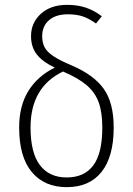

<svg xmlns="http://www.w3.org/2000/svg" viewBox="-20 -761 548 792"><path d="M449 -235Q449 -115 399 -52Q349 11 255 11Q163 11 111 -51.5Q59 -114 59 -235Q59 -325 97.5 -386.5Q136 -448 206 -482Q154 -507 131 -537.5Q108 -568 108 -612Q108 -667 148.5 -704Q189 -741 257 -741Q300 -741 334 -729.5Q368 -718 400 -694L376 -664Q347 -685 321 -693.5Q295 -702 260 -702Q210 -702 182 -677.5Q154 -653 154 -612Q154 -585 164 -566Q174 -547 200 -529.5Q226 -512 276 -491Q367 -452 408 -394.5Q449 -337 449 -235ZM402 -235Q402 -298 387 -339Q372 -380 337.5 -409.5Q303 -439 240 -466Q106 -402 106 -235Q106 -131 144.5 -80Q183 -29 255 -29Q328 -29 365 -79Q402 -129 402 -235Z"/></svg>

Font: Fira Sans Condensed ExtraLight
Style: Regular
Weight: 275
Width: 3
Designer: Carrois Corporate & Edenspiekermann AG
Foundry: Carrois Corporate GbR & Edenspiekermann AG
Version: Version 4.203